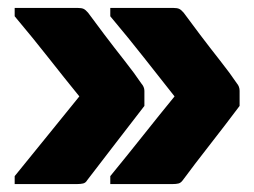

<svg xmlns="http://www.w3.org/2000/svg" viewBox="-20 -543 640 484"><path d="M258 -502V-523H417Q427 -523 432 -520.5Q437 -518 443 -511Q459 -489 484 -456Q509 -423 535 -390Q561 -357 577 -333Q584 -325 584 -314V-276Q548 -228 508.5 -177.5Q469 -127 441 -89Q436 -82 430 -80.5Q424 -79 415 -79H258V-99Q303 -154 341.5 -202.5Q380 -251 420 -300Q382 -348 343.5 -397Q305 -446 258 -502ZM17 -502V-523H176Q186 -523 191 -520.5Q196 -518 202 -511Q218 -489 243 -456Q268 -423 294 -390Q320 -357 336 -333Q344 -324 344 -314V-276Q307 -228 268 -177.5Q229 -127 200 -89Q196 -82 189.5 -80.5Q183 -79 174 -79H17V-99Q62 -154 101 -202.5Q140 -251 180 -300Q141 -348 102.5 -397Q64 -446 17 -502Z"/></svg>

Font: Recursive Sn Lnr St Blk
Style: Regular
Weight: 900
Version: Version 1.079;hotconv 1.0.112;makeotfexe 2.5.65598; ttfautoh